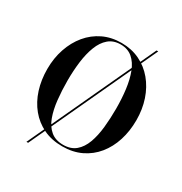

<svg xmlns="http://www.w3.org/2000/svg" viewBox="-209 -984 1175 1239"><g transform="rotate(30 378.5 -365.0)"><path d="M165.5 100 598 -830.5H610.5L178 100ZM379 10Q300.5 10 239 -19.5Q177.5 -49 134.5 -101.5Q91.5 -154 69.2 -224Q47 -294 47 -375Q47 -456 70.8 -526Q94.5 -596 138.2 -648.8Q182 -701.5 243 -730.8Q304 -760 379 -760Q453.5 -760 514.5 -730.8Q575.5 -701.5 619.5 -648.8Q663.5 -596 687 -526Q710.5 -456 710.5 -375Q710.5 -294 688.2 -224Q666 -154 623.2 -101.5Q580.5 -49 519 -19.5Q457.5 10 379 10ZM379 -1.5Q436.5 -1.5 472 -31.8Q507.5 -62 526.8 -114.5Q546 -167 553 -234.2Q560 -301.5 560 -375Q560 -449 551.5 -516Q543 -583 523 -635.5Q503 -688 467.8 -718.2Q432.5 -748.5 379 -748.5Q325.5 -748.5 290.2 -718.2Q255 -688 234.8 -635.5Q214.5 -583 206 -516Q197.5 -449 197.5 -375Q197.5 -301.5 204.8 -234Q212 -166.5 231 -114.2Q250 -62 286 -31.8Q322 -1.5 379 -1.5Z"/></g></svg>

Font: Bodoni Moda 18pt SemiBold
Style: Regular
Weight: 600
Designer: Owen Earl
Foundry: indestructible type
Version: Version 2.005